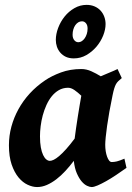

<svg xmlns="http://www.w3.org/2000/svg" viewBox="-20 -736 532 776"><path d="M281.7 -175.8Q284.2 -195.8 287.6 -219.2Q291 -242.7 294.7 -266.1Q298.3 -289.6 302 -311Q305.7 -332.5 308.6 -349.1Q294.9 -362.3 280.8 -372.1Q266.6 -381.8 253.9 -381.3Q233.9 -380.9 217.8 -371.6Q201.7 -362.3 189.2 -346.9Q176.8 -331.5 167.7 -311.5Q158.7 -291.5 152.8 -269.8Q147 -248 144.3 -226.1Q141.6 -204.1 141.6 -185.1Q141.6 -159.2 145 -140.4Q148.4 -121.6 154.3 -109.4Q160.2 -97.2 167.2 -91.6Q174.3 -85.9 181.6 -85.9Q188 -85.9 197.3 -90.3Q206.5 -94.7 219 -105.2Q231.4 -115.7 247.1 -133.1Q262.7 -150.4 281.7 -175.8ZM491.2 -57.6Q470.7 -43 449.5 -28.8Q428.2 -14.6 409.2 -3.9Q390.1 6.8 374.8 13.4Q359.4 20 350.6 20Q342.8 20 331.8 14.9Q320.8 9.8 310.3 -2.4Q299.8 -14.6 290.8 -34.9Q281.7 -55.2 278.3 -85.9Q262.2 -64.5 244.4 -45.2Q226.6 -25.9 207.8 -11.5Q189 2.9 169.4 11.5Q149.9 20 129.9 20Q111.8 20 91.8 10.7Q71.8 1.5 54.9 -18.8Q38.1 -39.1 27.1 -71Q16.1 -103 16.1 -148.9Q16.1 -187.5 26.1 -224.4Q36.1 -261.2 54.7 -294.9Q73.2 -328.6 100.3 -358.2Q127.4 -387.7 162.1 -411.1Q188.5 -429.2 226.1 -443.1Q263.7 -457 308.6 -457Q329.1 -457 349.1 -448Q369.1 -439 387.2 -427.7Q405.8 -436 423.6 -443.1Q441.4 -450.2 455.1 -457L472.2 -420.4Q463.9 -413.6 458.3 -408.2Q452.6 -402.8 448.7 -395.8Q444.8 -388.7 441.7 -378.4Q438.5 -368.2 435.1 -351.6Q427.7 -316.4 422.1 -284.9Q416.5 -253.4 412.8 -227.1Q409.2 -200.7 407.2 -181.2Q405.3 -161.6 405.3 -150.9Q405.3 -137.7 407.2 -125.2Q409.2 -112.8 412.8 -102.8Q416.5 -92.8 421.1 -86.9Q425.8 -81.1 431.6 -81.1Q441.4 -81.1 452.4 -83.7Q463.4 -86.4 482.9 -94.7ZM334 -620.6Q334 -634.3 327.4 -642.1Q320.8 -649.9 311.5 -649.9Q303.2 -649.9 296.4 -645.8Q289.6 -641.6 284.4 -634.3Q279.3 -627 276.4 -617.2Q273.4 -607.4 273.4 -595.7Q273.4 -581.5 280.5 -573.2Q287.6 -564.9 297.4 -565.4Q304.2 -565.4 310.8 -569.8Q317.4 -574.2 322.5 -581.5Q327.6 -588.9 330.8 -598.9Q334 -608.9 334 -620.6ZM406.7 -638.7Q406.7 -616.7 397 -592.3Q387.2 -567.9 369.9 -547.4Q352.5 -526.9 329.1 -513.4Q305.7 -500 278.3 -500Q259.8 -500 246.3 -506.3Q232.9 -512.7 223.6 -523.4Q214.4 -534.2 210 -547.4Q205.6 -560.5 205.6 -574.7Q205.6 -598.1 215.1 -623.3Q224.6 -648.4 241.2 -669.2Q257.8 -689.9 280.8 -703.1Q303.7 -716.3 330.1 -716.3Q348.1 -716.3 362.5 -710Q377 -703.6 386.7 -692.9Q396.5 -682.1 401.6 -668Q406.7 -653.8 406.7 -638.7Z"/></svg>

Font: Gentium Book Basic
Style: Bold Italic
Weight: 700
Italic angle: -8°
Designer: J. Victor Gaultney and Annie Olsen
Foundry: SIL International
Version: Version 1.102; 2013; Maintenance release